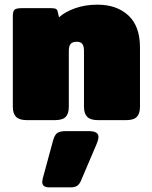

<svg xmlns="http://www.w3.org/2000/svg" viewBox="-20 -515 650 823"><path d="M35 -57V-447Q35 -467 42.5 -473.5Q50 -480 73 -480H199Q212 -480 218.5 -477.5Q225 -475 227 -466L233 -441Q260 -465 303 -480Q346 -495 398 -495Q480 -495 530 -449Q580 -403 580 -312V-57Q580 -28 566.5 -14Q553 0 520 0H401Q368 0 354 -14Q340 -28 340 -57V-297Q340 -317 333 -326.5Q326 -336 309 -336Q290 -336 282.5 -326.5Q275 -317 275 -297V-57Q275 -28 261.5 -14Q248 0 215 0H96Q63 0 49 -14Q35 -28 35 -57ZM161 265Q161 261 163 251L207 89Q214 63 225.5 55Q237 47 264 47H358Q381 47 391.5 53Q402 59 402 72Q402 84 393 105L326 262Q320 275 310.5 281.5Q301 288 283 288H191Q161 288 161 265Z"/></svg>

Font: Mitr
Style: Bold
Weight: 700
Designer: Thanarat Vachiruckul
Foundry: Cadson Demak
Version: Version 1.002